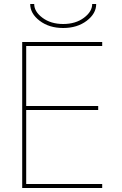

<svg xmlns="http://www.w3.org/2000/svg" viewBox="-20 -940 612 960"><path d="M131 -920H151Q151 -882 192.5 -851Q234 -820 296 -820Q358 -820 399.5 -851Q441 -882 441 -920H461Q461 -872 413.5 -836Q366 -800 296 -800Q226 -800 178.5 -836Q131 -872 131 -920ZM111 -390V-20H491V0H91V-730H491V-710H111V-410H471V-390Z"/></svg>

Font: M PLUS 1p Thin
Style: Regular
Weight: 250
Version: Version 1.062